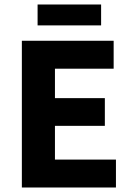

<svg xmlns="http://www.w3.org/2000/svg" viewBox="-20 -833 588 853"><path d="M77.1 -651.9H484.9V-527.8H224.1V-397H445.8V-273.9H224.1V-124H495.1V0H77.1ZM147 -813H429.2V-720.2H147Z"/></svg>

Font: SourceSansPro-Bold
Style: Bold
Weight: 700
Designer: Paul D. Hunt
Foundry: Adobe Systems Incorporated
Version: Version 1.050;PS Version 1.000;hotconv 1.0.70;makeotf.lib2.5